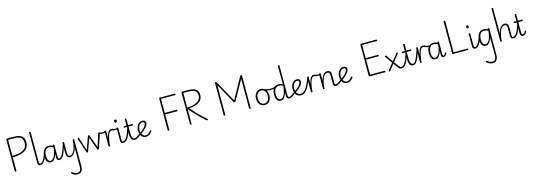

<svg xmlns="http://www.w3.org/2000/svg" viewBox="48 -3362 17305 6227"><g transform="rotate(-15 8700.0 -248.0)"><path d="M202 14Q175 14 175 -5V-1076Q175 -1086 182 -1091Q189 -1096 203 -1096H431Q546 -1096 623.5 -1068.5Q701 -1041 741 -980.5Q781 -920 781 -822Q781 -741 753 -680Q725 -619 673.5 -576Q622 -533 552.5 -507Q483 -481 401 -471Q357 -466 313 -462.5Q269 -459 229 -457V-5Q229 5 223 9.5Q217 14 202 14ZM229 -507Q255 -508 284.5 -510.5Q314 -513 343.5 -516Q373 -519 399 -520Q496 -533 569 -568.5Q642 -604 682.5 -667Q723 -730 723 -820Q723 -902 690.5 -951.5Q658 -1001 593 -1023.5Q528 -1046 431 -1046H229Z M1033 17Q1014 17 998 11.5Q982 6 970.5 -6.5Q959 -19 953 -40.5Q947 -62 947 -94V-1096Q947 -1106 953.5 -1110.5Q960 -1115 973 -1115Q987 -1115 993.5 -1110.5Q1000 -1106 1000 -1096V-99Q1000 -65 1008.5 -48Q1017 -31 1039 -31Q1048 -31 1053 -23.5Q1058 -16 1057 -7Q1056 2 1050 9.5Q1044 17 1033 17Z M1033 17Q1023 17 1017.5 9.5Q1012 2 1012.5 -7Q1013 -16 1020 -23.5Q1027 -31 1040 -31Q1065 -31 1091 -51.5Q1117 -72 1141.5 -109Q1166 -146 1188.5 -194.5Q1211 -243 1229 -301Q1232 -310 1240 -311.5Q1248 -313 1254.5 -308.5Q1261 -304 1259 -293Q1246 -236 1225 -180.5Q1204 -125 1175 -80.5Q1146 -36 1110.5 -9.5Q1075 17 1033 17Z M1379 17Q1331 17 1296 -11.5Q1261 -40 1242 -93.5Q1223 -147 1223 -223Q1223 -275 1232 -320.5Q1241 -366 1259.5 -402.5Q1278 -439 1306 -465Q1334 -491 1370.5 -505Q1407 -519 1453 -519Q1493 -519 1527.5 -507.5Q1562 -496 1600 -471V-419Q1559 -449 1522 -459.5Q1485 -470 1456 -470Q1422 -470 1394 -460Q1366 -450 1345 -429.5Q1324 -409 1309 -379.5Q1294 -350 1286.5 -311Q1279 -272 1279 -224Q1279 -173 1289.5 -129.5Q1300 -86 1324 -59.5Q1348 -33 1388 -33Q1433 -33 1473 -74Q1513 -115 1543 -200Q1573 -285 1587 -416L1607 -349Q1593 -223 1561 -142Q1529 -61 1483 -22Q1437 17 1379 17ZM1670 17Q1650 17 1634 11.5Q1618 6 1607 -7Q1596 -20 1590 -41.5Q1584 -63 1584 -95V-496Q1584 -506 1590.5 -510.5Q1597 -515 1610 -515Q1624 -515 1630 -510.5Q1636 -506 1636 -496V-100Q1636 -64 1645 -47.5Q1654 -31 1676 -31Q1686 -31 1690.5 -23.5Q1695 -16 1694.5 -7Q1694 2 1688 9.5Q1682 17 1670 17Z M1668 17Q1658 17 1652.5 9.5Q1647 2 1647.5 -7Q1648 -16 1655 -23.5Q1662 -31 1675 -31Q1701 -31 1728 -56Q1755 -81 1784 -134.5Q1813 -188 1845.5 -273Q1878 -358 1915 -477Q1918 -487 1926.5 -488.5Q1935 -490 1942 -485Q1949 -480 1946 -469Q1915 -349 1884 -258Q1853 -167 1820.5 -106Q1788 -45 1750.5 -14Q1713 17 1668 17Z M2029 17Q1997 17 1969 2.5Q1941 -12 1924 -47.5Q1907 -83 1907 -145V-496Q1907 -506 1913.5 -510.5Q1920 -515 1934 -515Q1947 -515 1954 -510.5Q1961 -506 1961 -496V-155Q1961 -113 1968 -85.5Q1975 -58 1991.5 -44.5Q2008 -31 2034 -31Q2067 -31 2100 -53Q2133 -75 2163 -123Q2193 -171 2215.5 -249.5Q2238 -328 2249 -440V-496Q2249 -506 2255.5 -510.5Q2262 -515 2276 -515Q2290 -515 2296 -510.5Q2302 -506 2302 -496V383Q2302 462 2282.5 514.5Q2263 567 2223.5 593Q2184 619 2124 619Q2082 619 2046 608.5Q2010 598 1980.5 579.5Q1951 561 1927 537Q1918 529 1918.5 521.5Q1919 514 1928 503Q1938 494 1945.5 494Q1953 494 1962 502Q1998 532 2036 551Q2074 570 2128 570Q2171 570 2198 550.5Q2225 531 2237 489Q2249 447 2249 381V-249Q2232 -173 2205.5 -121.5Q2179 -70 2148 -40Q2117 -10 2086.5 3.5Q2056 17 2029 17Z M2607 15Q2593 15 2587 9.5Q2581 4 2578 -4L2421 -484Q2416 -496 2423 -505.5Q2430 -515 2447 -515Q2458 -515 2464 -510.5Q2470 -506 2472 -496L2608 -66L2761 -496Q2765 -506 2771.5 -510.5Q2778 -515 2790 -515Q2801 -515 2807 -510.5Q2813 -506 2816 -496L2972 -66L3105 -496Q3108 -506 3114 -510.5Q3120 -515 3131 -515Q3149 -515 3155.5 -506Q3162 -497 3156 -482L3000 -4Q2997 4 2990.5 9.5Q2984 15 2971 15Q2958 15 2952.5 9.5Q2947 4 2944 -4L2789 -430L2635 -4Q2633 4 2626.5 9.5Q2620 15 2607 15Z M3240 -448Q3215 -448 3183.5 -454Q3152 -460 3132 -470Q3125 -474 3124 -481.5Q3123 -489 3127.5 -497Q3132 -505 3137.5 -509Q3143 -513 3148 -510Q3168 -501 3194.5 -496Q3221 -491 3243 -491Q3263 -491 3289 -496.5Q3315 -502 3331 -512Q3339 -516 3344 -507.5Q3349 -499 3350 -488.5Q3351 -478 3344 -474Q3331 -465 3313 -459Q3295 -453 3276 -450.5Q3257 -448 3240 -448Z M3348 15Q3335 15 3329 10.5Q3323 6 3323 -4V-496Q3323 -506 3329 -510.5Q3335 -515 3348 -515Q3362 -515 3368.5 -510.5Q3375 -506 3375 -496V-260Q3390 -339 3410 -389.5Q3430 -440 3452 -468Q3474 -496 3497 -507.5Q3520 -519 3544 -519Q3555 -519 3560 -511.5Q3565 -504 3564.5 -494.5Q3564 -485 3558.5 -477.5Q3553 -470 3542 -470Q3515 -470 3490.5 -447.5Q3466 -425 3444.5 -375.5Q3423 -326 3405.5 -246.5Q3388 -167 3375 -53V-4Q3375 6 3368.5 10.5Q3362 15 3348 15Z M3673 -448Q3650 -448 3628 -453.5Q3606 -459 3584 -464.5Q3562 -470 3540 -470Q3530 -470 3525 -477.5Q3520 -485 3520 -494.5Q3520 -504 3525.5 -511.5Q3531 -519 3543 -519Q3569 -519 3591 -512Q3613 -505 3635 -498Q3657 -491 3681 -491Q3693 -491 3705.5 -494Q3718 -497 3730 -503Q3739 -508 3745.5 -502Q3752 -496 3753 -486.5Q3754 -477 3746 -472Q3727 -458 3709 -453Q3691 -448 3673 -448Z M3814 17Q3794 17 3778 11.5Q3762 6 3750.5 -6.5Q3739 -19 3733 -40.5Q3727 -62 3727 -94V-496Q3727 -506 3733.5 -510.5Q3740 -515 3753 -515Q3767 -515 3773.5 -510.5Q3780 -506 3780 -496V-99Q3780 -65 3788.5 -48Q3797 -31 3820 -31Q3830 -31 3834.5 -23.5Q3839 -16 3838.5 -7Q3838 2 3832 9.5Q3826 17 3814 17ZM3750 -683Q3728 -683 3717.5 -695.5Q3707 -708 3707 -732Q3707 -757 3717.5 -769.5Q3728 -782 3750 -782Q3772 -782 3783 -769.5Q3794 -757 3794 -732Q3795 -707 3783.5 -695Q3772 -683 3750 -683Z M3814 17Q3804 17 3798.5 9.5Q3793 2 3793.5 -7Q3794 -16 3801 -23.5Q3808 -31 3821 -31Q3851 -31 3881 -53Q3911 -75 3941.5 -122Q3972 -169 4002.5 -244.5Q4033 -320 4064 -426Q4067 -435 4075.5 -436.5Q4084 -438 4091 -433Q4098 -428 4096 -418Q4069 -310 4040 -228.5Q4011 -147 3977.5 -92.5Q3944 -38 3903.5 -10.5Q3863 17 3814 17Z M4200 17Q4164 17 4137.5 1.5Q4111 -14 4093.5 -44.5Q4076 -75 4067 -119Q4058 -163 4058 -221V-452H3972Q3962 -452 3957.5 -457.5Q3953 -463 3953 -476Q3953 -488 3957.5 -494Q3962 -500 3972 -500H4058V-711Q4058 -721 4064.5 -725.5Q4071 -730 4085 -730Q4098 -730 4104.5 -725.5Q4111 -721 4111 -711V-500H4249Q4259 -500 4263.5 -494Q4268 -488 4268 -476Q4268 -463 4263.5 -457.5Q4259 -452 4249 -452H4111V-230Q4111 -186 4116.5 -149.5Q4122 -113 4134 -86.5Q4146 -60 4164 -45.5Q4182 -31 4207 -31Q4217 -31 4222 -23.5Q4227 -16 4226.5 -7Q4226 2 4219.5 9.5Q4213 17 4200 17Z M4202 17Q4192 17 4186.5 9.5Q4181 2 4181.5 -7Q4182 -16 4189 -23.5Q4196 -31 4209 -31Q4226 -31 4251 -41.5Q4276 -52 4314 -77Q4352 -102 4407 -146Q4415 -152 4422.5 -149.5Q4430 -147 4434.5 -139.5Q4439 -132 4438.5 -123.5Q4438 -115 4430 -108Q4370 -58 4327.5 -31Q4285 -4 4255 6.5Q4225 17 4202 17Z M4581 17Q4516 17 4469.5 -16.5Q4423 -50 4398.5 -111Q4374 -172 4374 -254Q4374 -300 4388 -347.5Q4402 -395 4430 -433.5Q4458 -472 4498 -495.5Q4538 -519 4590 -519Q4629 -519 4652.5 -505.5Q4676 -492 4687.5 -469.5Q4699 -447 4699 -420Q4699 -387 4684 -352.5Q4669 -318 4638 -281.5Q4607 -245 4561 -204.5Q4515 -164 4452 -119L4422 -151Q4477 -194 4519 -230.5Q4561 -267 4588.5 -299.5Q4616 -332 4629.5 -360.5Q4643 -389 4643 -415Q4643 -444 4626 -457Q4609 -470 4581 -470Q4551 -470 4523.5 -453.5Q4496 -437 4474.5 -408Q4453 -379 4441 -340.5Q4429 -302 4429 -257Q4429 -177 4451.5 -127.5Q4474 -78 4508.5 -54.5Q4543 -31 4582 -31Q4623 -31 4654.5 -50Q4686 -69 4709.5 -95.5Q4733 -122 4749 -143Q4756 -151 4764 -150.5Q4772 -150 4780 -144Q4788 -137 4791 -130Q4794 -123 4788 -115Q4768 -83 4736 -52.5Q4704 -22 4664.5 -2.5Q4625 17 4581 17Z M5336 14Q5309 14 5309 -5V-1076Q5309 -1086 5316 -1091Q5323 -1096 5337 -1096H5839Q5847 -1096 5851 -1090.5Q5855 -1085 5855 -1071Q5855 -1057 5851 -1051.5Q5847 -1046 5839 -1046H5363V-573H5764Q5772 -573 5776.5 -567.5Q5781 -562 5781 -548Q5781 -534 5776.5 -528.5Q5772 -523 5764 -523H5363V-5Q5363 5 5357 9.5Q5351 14 5336 14Z M6084 14Q6069 14 6063 9Q6057 4 6057 -7V-1076Q6057 -1086 6064 -1091Q6071 -1096 6085 -1096H6282Q6398 -1096 6474 -1070Q6550 -1044 6588.5 -989.5Q6627 -935 6627 -848Q6627 -785 6608 -737Q6589 -689 6556 -653Q6523 -617 6479.5 -592Q6436 -567 6384.5 -550.5Q6333 -534 6279.5 -524.5Q6226 -515 6173 -510Q6243 -427 6321.5 -343Q6400 -259 6483.5 -179.5Q6567 -100 6653 -27Q6662 -21 6662 -12.5Q6662 -4 6651 7Q6642 16 6633 16Q6624 16 6615 8Q6525 -66 6437.5 -151Q6350 -236 6268.5 -325.5Q6187 -415 6111 -504V-7Q6111 4 6105 9Q6099 14 6084 14ZM6111 -554Q6157 -555 6203.5 -560Q6250 -565 6294.5 -575Q6339 -585 6380.5 -600.5Q6422 -616 6456 -638.5Q6490 -661 6516 -691Q6542 -721 6556.5 -759.5Q6571 -798 6571 -848Q6571 -916 6539.5 -960Q6508 -1004 6444.5 -1025Q6381 -1046 6285 -1046H6111Z M7215 14Q7188 14 7188 -5V-1096Q7188 -1106 7195 -1110.5Q7202 -1115 7216 -1115Q7230 -1115 7236 -1111Q7242 -1107 7247 -1098L7642 -385L8036 -1098Q8042 -1107 8048 -1111Q8054 -1115 8068 -1115Q8095 -1115 8095 -1096V-5Q8095 5 8089 9.5Q8083 14 8068 14Q8042 14 8042 -5V-1000L7673 -339Q7667 -328 7660.5 -325Q7654 -322 7642 -322Q7631 -322 7624 -324.5Q7617 -327 7610 -339L7242 -1001V-5Q7242 5 7236 9.5Q7230 14 7215 14Z M8565 19Q8497 19 8446.5 -14Q8396 -47 8368.5 -107.5Q8341 -168 8341 -250Q8341 -310 8357.5 -359Q8374 -408 8404.5 -444Q8435 -480 8475.5 -499.5Q8516 -519 8565 -519Q8631 -519 8681 -485Q8731 -451 8759.5 -390.5Q8788 -330 8788 -252Q8788 -204 8777.5 -162Q8767 -120 8748 -87Q8729 -54 8702 -30Q8675 -6 8640.5 6.5Q8606 19 8565 19ZM8565 -31Q8603 -31 8634 -47Q8665 -63 8687 -92.5Q8709 -122 8721 -162.5Q8733 -203 8733 -252Q8733 -315 8712 -364.5Q8691 -414 8653.5 -441.5Q8616 -469 8565 -469Q8527 -469 8495.5 -453Q8464 -437 8442 -408Q8420 -379 8408 -338.5Q8396 -298 8396 -250Q8396 -186 8417 -136.5Q8438 -87 8476 -59Q8514 -31 8565 -31Z M8871 -403Q8825 -403 8766.5 -416Q8708 -429 8649 -460Q8642 -464 8640.5 -471Q8639 -478 8641.5 -485Q8644 -492 8650.5 -495Q8657 -498 8664 -494Q8694 -478 8729.5 -467Q8765 -456 8802.5 -451Q8840 -446 8874 -446Q8907 -446 8941.5 -450.5Q8976 -455 9006.5 -464Q9037 -473 9056 -486Q9065 -493 9073 -487Q9081 -481 9082 -471Q9083 -461 9072 -454Q9029 -427 8975 -415Q8921 -403 8871 -403Z M9095 17Q9046 17 9011 -11.5Q8976 -40 8957 -93.5Q8938 -147 8938 -223Q8938 -275 8947 -320.5Q8956 -366 8974.5 -402.5Q8993 -439 9021 -465Q9049 -491 9085.5 -505Q9122 -519 9168 -519Q9203 -519 9235 -509.5Q9267 -500 9301 -481V-1096Q9301 -1106 9307 -1110.5Q9313 -1115 9327 -1115Q9341 -1115 9347 -1110.5Q9353 -1106 9353 -1096V-103Q9353 -69 9361 -50Q9369 -31 9397 -31Q9405 -31 9408.5 -23.5Q9412 -16 9411.5 -7Q9411 2 9406 9.5Q9401 17 9391 17Q9370 17 9353.5 11.5Q9337 6 9325 -6.5Q9313 -19 9307 -40.5Q9301 -62 9301 -94V-216Q9279 -133 9248.5 -81.5Q9218 -30 9179.5 -6.5Q9141 17 9095 17ZM9103 -33Q9147 -33 9186 -69.5Q9225 -106 9255 -186.5Q9285 -267 9301 -399V-430Q9263 -454 9230 -462Q9197 -470 9171 -470Q9137 -470 9109 -460Q9081 -450 9059.5 -429.5Q9038 -409 9023.5 -379.5Q9009 -350 9001.5 -311Q8994 -272 8994 -224Q8994 -174 9004.5 -130.5Q9015 -87 9039 -60Q9063 -33 9103 -33Z M9393 17Q9383 17 9377.5 9.5Q9372 2 9372.5 -7Q9373 -16 9380 -23.5Q9387 -31 9400 -31Q9417 -31 9442 -41.5Q9467 -52 9505 -77Q9543 -102 9598 -146Q9606 -152 9613.5 -149.5Q9621 -147 9625.5 -139.5Q9630 -132 9629.5 -123.5Q9629 -115 9621 -108Q9561 -58 9518.5 -31Q9476 -4 9446 6.5Q9416 17 9393 17Z M9613 -151Q9668 -194 9710 -230.5Q9752 -267 9779.5 -299.5Q9807 -332 9820.5 -360.5Q9834 -389 9834 -415Q9834 -444 9817 -457Q9800 -470 9772 -470Q9742 -470 9714.5 -453.5Q9687 -437 9665.5 -408Q9644 -379 9632 -340.5Q9620 -302 9620 -257Q9620 -197 9633.5 -154Q9647 -111 9670 -84Q9693 -57 9722.5 -44Q9752 -31 9783 -31Q9793 -31 9798 -23.5Q9803 -16 9803 -7Q9803 2 9798 9.5Q9793 17 9783 17Q9714 17 9665.5 -16.5Q9617 -50 9591 -111Q9565 -172 9565 -254Q9565 -300 9579 -347.5Q9593 -395 9621 -433.5Q9649 -472 9689 -495.5Q9729 -519 9781 -519Q9820 -519 9843.5 -505.5Q9867 -492 9878.5 -469.5Q9890 -447 9890 -420Q9890 -387 9875 -352.5Q9860 -318 9829 -281.5Q9798 -245 9752 -204.5Q9706 -164 9643 -119Z M9783 17Q9774 17 9769.5 9.5Q9765 2 9765 -7Q9765 -16 9769.5 -23.5Q9774 -31 9783 -31Q9833 -31 9876.5 -59Q9920 -87 9959.5 -141.5Q9999 -196 10038.5 -278.5Q10078 -361 10120 -471Q10124 -480 10132.5 -480Q10141 -480 10148.5 -474.5Q10156 -469 10152 -460Q10118 -353 10080 -265Q10042 -177 9997.5 -114Q9953 -51 9900 -17Q9847 17 9783 17Z M10144 15Q10131 15 10125 10.5Q10119 6 10119 -4V-496Q10119 -506 10125 -510.5Q10131 -515 10144 -515Q10158 -515 10164.5 -510.5Q10171 -506 10171 -496V-260Q10186 -339 10206 -389.5Q10226 -440 10248 -468Q10270 -496 10293 -507.5Q10316 -519 10340 -519Q10351 -519 10356 -511.5Q10361 -504 10360.5 -494.5Q10360 -485 10354.5 -477.5Q10349 -470 10338 -470Q10311 -470 10286.5 -447.5Q10262 -425 10240.5 -375.5Q10219 -326 10201.5 -246.5Q10184 -167 10171 -53V-4Q10171 6 10164.5 10.5Q10158 15 10144 15Z M10469 -448Q10446 -448 10424 -453.5Q10402 -459 10380 -464.5Q10358 -470 10336 -470Q10326 -470 10321 -477.5Q10316 -485 10316 -494.5Q10316 -504 10321.5 -511.5Q10327 -519 10339 -519Q10365 -519 10387 -512Q10409 -505 10431 -498Q10453 -491 10477 -491Q10489 -491 10501.5 -494Q10514 -497 10526 -503Q10535 -508 10541.5 -502Q10548 -496 10549 -486.5Q10550 -477 10542 -472Q10523 -458 10505 -453Q10487 -448 10469 -448Z M10958 17Q10938 17 10922 11.5Q10906 6 10895 -6.5Q10884 -19 10877.5 -40.5Q10871 -62 10871 -94V-350Q10871 -391 10863.5 -417.5Q10856 -444 10839 -457Q10822 -470 10793 -470Q10760 -470 10726.5 -449Q10693 -428 10663 -380.5Q10633 -333 10610.5 -256Q10588 -179 10576 -66V-4Q10576 6 10569.5 10.5Q10563 15 10549 15Q10536 15 10529.5 10.5Q10523 6 10523 -4V-496Q10523 -506 10529.5 -510.5Q10536 -515 10549 -515Q10563 -515 10569.5 -510.5Q10576 -506 10576 -496V-258Q10594 -334 10620.5 -384.5Q10647 -435 10677.5 -464.5Q10708 -494 10739 -506.5Q10770 -519 10797 -519Q10833 -519 10862 -505Q10891 -491 10908 -456.5Q10925 -422 10925 -360V-99Q10925 -65 10933 -48Q10941 -31 10964 -31Q10974 -31 10978.5 -23.5Q10983 -16 10982.5 -7Q10982 2 10976 9.5Q10970 17 10958 17Z M10956 17Q10946 17 10940.5 9.5Q10935 2 10935.5 -7Q10936 -16 10943 -23.5Q10950 -31 10963 -31Q10980 -31 11005 -41.5Q11030 -52 11068 -77Q11106 -102 11161 -146Q11169 -152 11176.5 -149.5Q11184 -147 11188.5 -139.5Q11193 -132 11192.5 -123.5Q11192 -115 11184 -108Q11124 -58 11081.5 -31Q11039 -4 11009 6.5Q10979 17 10956 17Z M11335 17Q11270 17 11223.5 -16.5Q11177 -50 11152.5 -111Q11128 -172 11128 -254Q11128 -300 11142 -347.5Q11156 -395 11184 -433.5Q11212 -472 11252 -495.5Q11292 -519 11344 -519Q11383 -519 11406.5 -505.5Q11430 -492 11441.5 -469.5Q11453 -447 11453 -420Q11453 -387 11438 -352.5Q11423 -318 11392 -281.5Q11361 -245 11315 -204.5Q11269 -164 11206 -119L11176 -151Q11231 -194 11273 -230.5Q11315 -267 11342.5 -299.5Q11370 -332 11383.5 -360.5Q11397 -389 11397 -415Q11397 -444 11380 -457Q11363 -470 11335 -470Q11305 -470 11277.5 -453.5Q11250 -437 11228.5 -408Q11207 -379 11195 -340.5Q11183 -302 11183 -257Q11183 -177 11205.5 -127.5Q11228 -78 11262.5 -54.5Q11297 -31 11336 -31Q11377 -31 11408.5 -50Q11440 -69 11463.5 -95.5Q11487 -122 11503 -143Q11510 -151 11518 -150.5Q11526 -150 11534 -144Q11542 -137 11545 -130Q11548 -123 11542 -115Q11522 -83 11490 -52.5Q11458 -22 11418.5 -2.5Q11379 17 11335 17Z M12090 0Q12076 0 12069.5 -5.5Q12063 -11 12063 -23V-1076Q12063 -1086 12070 -1091Q12077 -1096 12091 -1096H12608Q12616 -1096 12620.5 -1090.5Q12625 -1085 12625 -1071Q12625 -1057 12620.5 -1051.5Q12616 -1046 12608 -1046H12117V-604H12533Q12541 -604 12545 -598.5Q12549 -593 12549 -579Q12549 -565 12545 -559.5Q12541 -554 12533 -554H12117V-50H12608Q12616 -50 12620.5 -44.5Q12625 -39 12625 -25Q12625 -11 12620.5 -5.5Q12616 0 12608 0Z M13156 17Q13129 17 13107 6.5Q13085 -4 13062 -29.5Q13039 -55 13008 -100L12937 -198L12785 -7Q12776 4 12770 8.5Q12764 13 12754 13Q12744 13 12736 8.5Q12728 4 12727 -4Q12726 -12 12733 -22L12907 -240L12737 -480Q12726 -496 12735 -505.5Q12744 -515 12759 -515Q12769 -515 12775.5 -511.5Q12782 -508 12790 -496L12942 -281L13111 -494Q13120 -506 13126 -510.5Q13132 -515 13141 -515Q13153 -515 13160.5 -510.5Q13168 -506 13169.5 -498Q13171 -490 13163 -480L12972 -240L13052 -129Q13081 -89 13099 -68Q13117 -47 13131.5 -39Q13146 -31 13162 -31Q13172 -31 13176 -23.5Q13180 -16 13179.5 -7Q13179 2 13173.5 9.5Q13168 17 13156 17Z M13157 17Q13147 17 13141.5 9.5Q13136 2 13136.5 -7Q13137 -16 13144 -23.5Q13151 -31 13164 -31Q13194 -31 13224 -53Q13254 -75 13284.5 -122Q13315 -169 13345.5 -244.5Q13376 -320 13407 -426Q13410 -435 13418.5 -436.5Q13427 -438 13434 -433Q13441 -428 13439 -418Q13412 -310 13383 -228.5Q13354 -147 13320.5 -92.5Q13287 -38 13246.5 -10.5Q13206 17 13157 17Z M13543 17Q13507 17 13480.5 1.5Q13454 -14 13436.5 -44.5Q13419 -75 13410 -119Q13401 -163 13401 -221V-452H13315Q13305 -452 13300.5 -457.5Q13296 -463 13296 -476Q13296 -488 13300.5 -494Q13305 -500 13315 -500H13401V-711Q13401 -721 13407.5 -725.5Q13414 -730 13428 -730Q13441 -730 13447.5 -725.5Q13454 -721 13454 -711V-500H13592Q13602 -500 13606.5 -494Q13611 -488 13611 -476Q13611 -463 13606.5 -457.5Q13602 -452 13592 -452H13454V-230Q13454 -186 13459.5 -149.5Q13465 -113 13477 -86.5Q13489 -60 13507 -45.5Q13525 -31 13550 -31Q13560 -31 13565 -23.5Q13570 -16 13569.5 -7Q13569 2 13562.5 9.5Q13556 17 13543 17Z M13545 17Q13535 17 13529.5 9.5Q13524 2 13524.5 -7Q13525 -16 13532 -23.5Q13539 -31 13552 -31Q13578 -31 13605 -56Q13632 -81 13661 -134.5Q13690 -188 13722.5 -273Q13755 -358 13792 -477Q13795 -487 13803.5 -488.5Q13812 -490 13819 -485Q13826 -480 13823 -469Q13792 -349 13761 -258Q13730 -167 13697.5 -106Q13665 -45 13627.5 -14Q13590 17 13545 17Z M13808 15Q13795 15 13789 10.5Q13783 6 13783 -4V-496Q13783 -506 13789 -510.5Q13795 -515 13808 -515Q13822 -515 13828.5 -510.5Q13835 -506 13835 -496V-260Q13850 -339 13870 -389.5Q13890 -440 13912 -468Q13934 -496 13957 -507.5Q13980 -519 14004 -519Q14015 -519 14020 -511.5Q14025 -504 14024.5 -494.5Q14024 -485 14018.5 -477.5Q14013 -470 14002 -470Q13975 -470 13950.5 -447.5Q13926 -425 13904.5 -375.5Q13883 -326 13865.5 -246.5Q13848 -167 13835 -53V-4Q13835 6 13828.5 10.5Q13822 15 13808 15Z M14163 -427Q14140 -427 14118.5 -433.5Q14097 -440 14078 -448.5Q14059 -457 14040.5 -463.5Q14022 -470 14001 -470Q13990 -470 13984 -477.5Q13978 -485 13978 -494.5Q13978 -504 13984.5 -511.5Q13991 -519 14003 -519Q14029 -519 14051.5 -511.5Q14074 -504 14095.5 -494.5Q14117 -485 14139.5 -477.5Q14162 -470 14186 -470Q14200 -470 14217 -473.5Q14234 -477 14249 -485Q14256 -489 14262 -486Q14268 -483 14270.5 -476.5Q14273 -470 14272.5 -463.5Q14272 -457 14266 -454Q14248 -445 14229 -439Q14210 -433 14193.5 -430Q14177 -427 14163 -427Z M14292 17Q14243 17 14208 -11.5Q14173 -40 14154 -93.5Q14135 -147 14135 -223Q14135 -275 14144 -320.5Q14153 -366 14171.5 -402.5Q14190 -439 14218 -465Q14246 -491 14283 -505Q14320 -519 14366 -519Q14401 -519 14431.5 -510Q14462 -501 14496 -482V-497Q14496 -506 14503 -510.5Q14510 -515 14523 -515Q14537 -515 14543 -510.5Q14549 -506 14549 -496V-95Q14549 -75 14551.5 -60.5Q14554 -46 14560 -38.5Q14566 -31 14578 -31Q14590 -31 14600 -38.5Q14610 -46 14620.5 -62Q14631 -78 14642 -104Q14645 -112 14652 -113.5Q14659 -115 14668 -111Q14678 -108 14681.5 -101.5Q14685 -95 14682 -88Q14671 -55 14653.5 -32Q14636 -9 14615 4Q14594 17 14571 17Q14552 17 14538.5 11Q14525 5 14515.5 -6.5Q14506 -18 14501 -35.5Q14496 -53 14496 -74Q14496 -109 14496 -144.5Q14496 -180 14496 -214Q14476 -134 14445 -82.5Q14414 -31 14375.5 -7Q14337 17 14292 17ZM14191 -224Q14191 -173 14202 -129.5Q14213 -86 14237 -59.5Q14261 -33 14300 -33Q14344 -33 14383 -71Q14422 -109 14452 -188.5Q14482 -268 14496 -392V-430Q14459 -454 14427 -462Q14395 -470 14368 -470Q14335 -470 14307 -460Q14279 -450 14257.5 -429.5Q14236 -409 14221 -379.5Q14206 -350 14198.5 -311Q14191 -272 14191 -224Z M14892 0Q14865 0 14865 -23V-1096Q14865 -1106 14871.5 -1110.5Q14878 -1115 14892 -1115Q14907 -1115 14913 -1110.5Q14919 -1106 14919 -1096V-50H15393Q15401 -50 15405 -44.5Q15409 -39 15409 -25Q15409 -11 15405 -5.5Q15401 0 15393 0Z M15633 17Q15613 17 15597 11.5Q15581 6 15569.5 -6.5Q15558 -19 15552 -40.5Q15546 -62 15546 -94V-496Q15546 -506 15552.5 -510.5Q15559 -515 15572 -515Q15586 -515 15592.5 -510.5Q15599 -506 15599 -496V-99Q15599 -65 15607.5 -48Q15616 -31 15639 -31Q15649 -31 15653.5 -23.5Q15658 -16 15657.5 -7Q15657 2 15651 9.5Q15645 17 15633 17ZM15569 -683Q15547 -683 15536.5 -695.5Q15526 -708 15526 -732Q15526 -757 15536.5 -769.5Q15547 -782 15569 -782Q15591 -782 15602 -769.5Q15613 -757 15613 -732Q15614 -707 15602.5 -695Q15591 -683 15569 -683Z M15633 17Q15623 17 15617.5 9.5Q15612 2 15612.5 -7Q15613 -16 15620 -23.5Q15627 -31 15640 -31Q15665 -31 15691 -51.5Q15717 -72 15741.5 -109Q15766 -146 15788.5 -194.5Q15811 -243 15829 -301Q15832 -310 15840 -311.5Q15848 -313 15854.5 -308.5Q15861 -304 15859 -293Q15846 -236 15825 -180.5Q15804 -125 15775 -80.5Q15746 -36 15710.5 -9.5Q15675 17 15633 17Z M16059 619Q15995 619 15946.5 595.5Q15898 572 15862 537Q15854 529 15853.5 520.5Q15853 512 15863 501Q15873 492 15880.5 492Q15888 492 15897 500Q15931 530 15970.5 550Q16010 570 16064 570Q16106 570 16133 550.5Q16160 531 16173.5 490Q16187 449 16187 385V-216Q16165 -132 16134 -80.5Q16103 -29 16065 -6Q16027 17 15981 17Q15932 17 15896.5 -11.5Q15861 -40 15842 -93.5Q15823 -147 15823 -223Q15823 -275 15832 -320.5Q15841 -366 15859.5 -402.5Q15878 -439 15906 -465Q15934 -491 15971 -505Q16008 -519 16054 -519Q16089 -519 16121 -509.5Q16153 -500 16187 -481V-496Q16187 -506 16193 -510.5Q16199 -515 16213 -515Q16227 -515 16233 -510.5Q16239 -506 16239 -496V388Q16239 465 16218.5 516.5Q16198 568 16158.5 593.5Q16119 619 16059 619ZM15989 -33Q16033 -33 16072 -69Q16111 -105 16141 -184.5Q16171 -264 16187 -394V-430Q16149 -455 16116 -462.5Q16083 -470 16056 -470Q16023 -470 15995 -460Q15967 -450 15945.5 -429.5Q15924 -409 15909 -379.5Q15894 -350 15886.5 -311Q15879 -272 15879 -224Q15879 -174 15890 -130.5Q15901 -87 15925 -60Q15949 -33 15989 -33Z M16908 17Q16889 17 16873.5 11.5Q16858 6 16846.5 -6.5Q16835 -19 16829 -40.5Q16823 -62 16823 -94V-350Q16823 -411 16806 -440.5Q16789 -470 16744 -470Q16711 -470 16677.5 -448.5Q16644 -427 16614.5 -379Q16585 -331 16562 -252.5Q16539 -174 16527 -60V-4Q16527 6 16520.5 10.5Q16514 15 16500 15Q16487 15 16481 10.5Q16475 6 16475 -4V-1096Q16475 -1106 16481 -1110.5Q16487 -1115 16500 -1115Q16514 -1115 16520.5 -1110.5Q16527 -1106 16527 -1096V-252Q16545 -329 16571.5 -381Q16598 -433 16628.5 -463Q16659 -493 16690.5 -506Q16722 -519 16749 -519Q16785 -519 16813.5 -505Q16842 -491 16859.5 -456.5Q16877 -422 16877 -360V-99Q16877 -65 16885 -48Q16893 -31 16914 -31Q16925 -31 16930.5 -23.5Q16936 -16 16935.5 -7Q16935 2 16928 9.5Q16921 17 16908 17Z M16907 17Q16897 17 16891.5 9.5Q16886 2 16886.5 -7Q16887 -16 16894 -23.5Q16901 -31 16914 -31Q16944 -31 16974 -53Q17004 -75 17034.5 -122Q17065 -169 17095.5 -244.5Q17126 -320 17157 -426Q17160 -435 17168.5 -436.5Q17177 -438 17184 -433Q17191 -428 17189 -418Q17162 -310 17133 -228.5Q17104 -147 17070.5 -92.5Q17037 -38 16996.5 -10.5Q16956 17 16907 17Z M17235 17Q17206 17 17186 5Q17166 -7 17156 -33Q17146 -59 17146 -101V-452H17069Q17058 -452 17053.5 -457.5Q17049 -463 17049 -475Q17049 -488 17053.5 -494Q17058 -500 17069 -500H17146V-711Q17146 -721 17152.5 -725.5Q17159 -730 17173 -730Q17187 -730 17193.5 -725.5Q17200 -721 17200 -711V-500H17336Q17347 -500 17351.5 -494Q17356 -488 17356 -475Q17356 -463 17351.5 -457.5Q17347 -452 17336 -452H17200V-113Q17200 -71 17209 -51Q17218 -31 17242 -31Q17268 -31 17289.5 -52.5Q17311 -74 17329 -118Q17332 -127 17339 -128Q17346 -129 17356 -126Q17366 -122 17369.5 -115Q17373 -108 17370 -101Q17356 -63 17335.5 -37Q17315 -11 17289.5 3Q17264 17 17235 17Z"/></g></svg>

Font: Playwrite FR Moderne ExtraLight
Style: Regular
Weight: 250
Version: Version 1.002